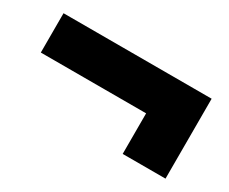

<svg xmlns="http://www.w3.org/2000/svg" viewBox="-63 -594 795 668"><g transform="rotate(30 335.0 -260.5)"><path d="M461 -100V-263H38V-421H633V-100Z"/></g></svg>

Font: Lexend ExtraBold
Style: Regular
Weight: 800
Designer: Bonnie Shaver-Troup, Thomas Jockin
Foundry: Lexend
Version: Version 1.007; ttfautohint (v1.8.3)